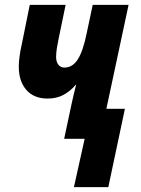

<svg xmlns="http://www.w3.org/2000/svg" viewBox="-20 -569 579 787"><path d="M283 198 327 0H243L273 -141Q277 -161 282 -181Q287 -201 292 -221H290Q268 -195 240 -180Q212 -165 175 -165Q119 -165 88 -200.5Q57 -236 57 -296Q57 -316 60.5 -340.5Q64 -365 69 -386L102 -549H249L220 -409Q216 -390 213 -371Q210 -352 210 -335Q210 -316 219 -304Q228 -292 244 -292Q277 -292 298.5 -325Q320 -358 335 -431L360 -549H507L416 -123H492L424 198Z"/></svg>

Font: Noto Sans Condensed ExtraBold
Style: Italic
Weight: 800
Width: 3
Italic angle: -12°
Designer: Monotype Design Team
Foundry: Monotype Imaging Inc.
Version: Version 2.013; ttfautohint (v1.8.4.7-5d5b)